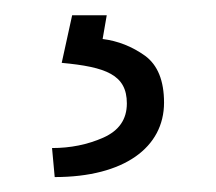

<svg xmlns="http://www.w3.org/2000/svg" viewBox="-20 -20 284 252"><path d="M61 62.5C119.1 67.9 146.5 78.1 146.5 115.7C146.5 136.7 136.2 151.4 115.7 160.6C94.7 169.9 72.3 174.3 48.3 174.3L51.8 212.4C143.1 212.4 195.3 173.3 195.3 114.7C195.3 85.9 187 65.4 170.4 53.2C153.3 41 134.8 33.7 114.7 31.2L120.1 0H74.7Z"/></svg>

Font: Vazirmatn ExtraLight
Style: Regular
Weight: 200
Designer: Saber Rastikerdar
Foundry: Saber Rastikerdar
Version: Version 33.003